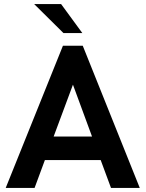

<svg xmlns="http://www.w3.org/2000/svg" viewBox="-20 -921 714 941"><path d="M288.5 -697H385.5L665 0H524L473.5 -136.5H200L149.5 0H8ZM431 -252 337.5 -506 243 -252ZM147.5 -901H279.5L383.5 -759H291Z"/></svg>

Font: HK Grotesk
Style: Bold
Weight: 700
Designer: Alfredo Marco Pradil
Foundry: Hanken Design Co.
Version: Version 3.001